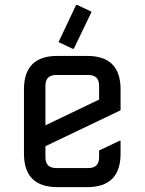

<svg xmlns="http://www.w3.org/2000/svg" viewBox="-20 -766 592 786"><path d="M336.9 0Q336.9 0 214.8 0Q78.1 0 78.1 -136.7V-400.4Q78.1 -537.1 214.8 -537.1H336.9Q473.6 -537.1 473.6 -400.4V-314.5L166 -167.5V-122.1Q166 -78.1 210 -78.1H341.8Q385.7 -78.1 385.7 -122.1V-149.9L468.8 -189.5H473.6V-136.7Q473.6 0 336.9 0ZM166 -252.9 385.7 -358.4V-415Q385.7 -459 341.8 -459H210Q166 -459 166 -415ZM296.4 -745.6 355 -717.8 282.2 -566.4H277.3L219.7 -593.8L291.5 -745.6Z"/></svg>

Font: Nova Square
Style: Book
Weight: 400
Designer: Wojciech Kalinowski "wmk69" (wmk69@o2.pl)
Foundry: Wojciech Kalinowski "wmk69" (wmk69@o2.pl)
Version: Version 3.1.0; 2021-05-23